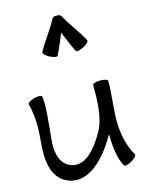

<svg xmlns="http://www.w3.org/2000/svg" viewBox="-152 -1121 959 1250"><g transform="rotate(-15 328.0 -496.0)"><path d="M294 -776C318 -821 336 -869 356 -916C376 -869 393 -821 417 -776C422 -768 445 -773 470 -786C495 -799 511 -816 507 -824C472 -891 423 -950 387 -1017C382 -1027 369 -1032 356 -1030C342 -1032 330 -1027 324 -1017C289 -950 240 -891 204 -824C200 -816 217 -799 241 -786C266 -773 290 -768 294 -776ZM31 -520C53 -439 53 -354 45 -270C33 -156 39 -28 137 20C272 86 402 -47 485 -196V-197C487 -115 494 -31 527 25C531 33 554 28 579 14C603 0 619 -18 615 -25C573 -98 556 -182 556 -267C556 -355 571 -443 571 -531C571 -532 571 -533 571 -533C571 -542 548 -549 520 -549C492 -549 469 -542 469 -533C469 -429 469 -316 422 -230C364 -125 277 -24 183 -71C117 -103 107 -187 115 -263C125 -358 140 -505 129 -546C127 -555 103 -556 76 -549C49 -541 29 -529 31 -520Z"/></g></svg>

Font: Nupuram Medium
Style: Regular
Weight: 500
Designer: Santhosh Thottingal (santhosh.thottingal@gmail.com)
Foundry: SMC
Version: Version 1.000